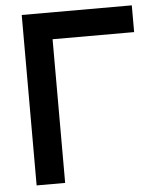

<svg xmlns="http://www.w3.org/2000/svg" viewBox="-52 -764 649 808"><g transform="rotate(-5 272.5 -360.0)"><path d="M70 0H190.5V-607H535V-720H70Z"/></g></svg>

Font: Manrope
Style: Bold
Weight: 700
Designer: Mikhail Sharanda
Foundry: Mikhail Sharanda
Version: Version 4.505;FEAKit 1.0